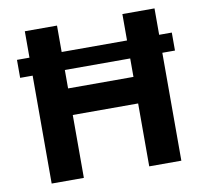

<svg xmlns="http://www.w3.org/2000/svg" viewBox="-80 -815 970 903"><g transform="rotate(-10 405.0 -363.5)"><path d="M774.9 -601.2H714.5V-727.3H561.1V-601.2H248.9V-727.3H95.2V-601.2H35.5V-515.3H95.2V0H248.9V-300.4H561.1V0H714.5V-515.3H774.9ZM248.9 -427.2V-515.3H561.1V-427.2Z"/></g></svg>

Font: GiG Sans
Style: Bold
Weight: 700
Designer: Andreas Faust
Version: Version 1.100;FEAKit 1.0